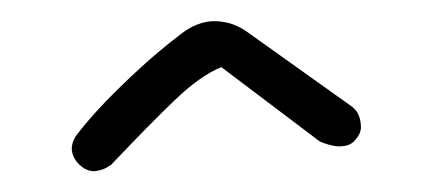

<svg xmlns="http://www.w3.org/2000/svg" viewBox="-20 -679 413 183"><path d="M58 -520Q52 -525 50 -530Q48 -535 48.5 -539Q49 -543 50.5 -546Q52 -549 52 -549Q65 -566 80.5 -582Q96 -598 114 -614.5Q132 -631 153 -647Q162 -654 172 -657Q182 -660 193.5 -658Q205 -656 215 -649L316 -577Q316 -577 318.5 -574.5Q321 -572 322.5 -567.5Q324 -563 324 -557.5Q324 -552 319 -546Q315 -541 309 -540Q303 -539 298 -540Q293 -541 289 -542.5Q285 -544 285 -544L191 -615Q171 -607 146.5 -583.5Q122 -560 86 -522Q86 -522 82 -519.5Q78 -517 71.5 -516Q65 -515 58 -520Z"/></svg>

Font: Sour Gummy Black ExtraLight
Style: Regular
Weight: 250
Version: Version 1.000